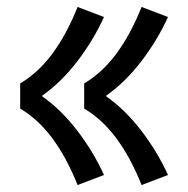

<svg xmlns="http://www.w3.org/2000/svg" viewBox="-20 -616 540 552"><path d="M387 -84Q374 -117 358 -148Q342 -179 322 -208Q302 -237 277 -261.5Q252 -286 222 -304V-376Q252 -394 277 -418.5Q302 -443 322 -472Q342 -501 358 -532Q374 -563 387 -596L463 -567Q448 -534 429 -502.5Q410 -471 388 -442Q366 -413 340 -387Q314 -361 284 -340Q314 -319 340 -293Q366 -267 388 -238Q410 -209 429 -177.5Q448 -146 463 -113ZM203 -84Q190 -117 174 -148Q158 -179 138 -208Q118 -237 93 -261.5Q68 -286 38 -304V-376Q68 -394 93 -418.5Q118 -443 138 -472Q158 -501 174 -532Q190 -563 203 -596L279 -567Q264 -534 245 -502.5Q226 -471 204 -442Q182 -413 156 -387Q130 -361 100 -340Q130 -319 156 -293Q182 -267 204 -238Q226 -209 245 -177.5Q264 -146 279 -113Z"/></svg>

Font: Iosevka Slab Semibold
Style: Regular
Weight: 600
Monospace: yes
Designer: Belleve Invis
Foundry: Belleve Invis
Version: Version 11.1.1; ttfautohint (v1.8.3)